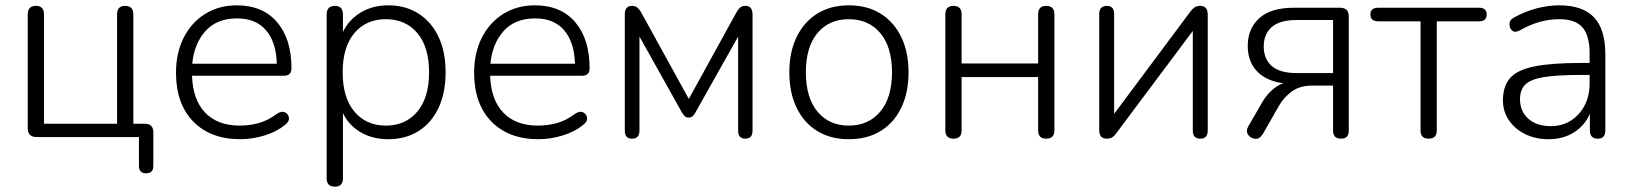

<svg xmlns="http://www.w3.org/2000/svg" viewBox="-20 -514 6122 720"><path d="M528 136Q501 136 501 108V0H118Q84 0 84 -33V-460Q84 -492 115 -492Q145 -492 145 -460V-50H419V-460Q419 -492 449 -492Q480 -492 480 -460V-50H522Q555 -50 555 -18V108Q555 136 528 136Z M881 8Q769 8 704.5 -58.5Q640 -125 640 -241Q640 -316 669 -373Q698 -430 749.5 -462Q801 -494 868 -494Q965 -494 1019 -431Q1073 -368 1073 -258Q1073 -230 1045 -230H700Q703 -140 749.5 -91.5Q796 -43 879 -43Q916 -43 950.5 -52.5Q985 -62 1018 -87Q1036 -99 1049 -92.5Q1062 -86 1063.5 -71.5Q1065 -57 1048 -45Q1016 -19 970.5 -5.5Q925 8 881 8ZM869 -445Q793 -445 750.5 -397.5Q708 -350 701 -275H1018Q1016 -355 978 -400Q940 -445 869 -445Z M1236 186Q1205 186 1205 155V-460Q1205 -492 1236 -492Q1266 -492 1266 -460V-394Q1288 -440 1332.5 -467Q1377 -494 1436 -494Q1501 -494 1549.5 -463Q1598 -432 1624.5 -376Q1651 -320 1651 -243Q1651 -166 1624.5 -109.5Q1598 -53 1549.5 -22.5Q1501 8 1436 8Q1377 8 1332.5 -18Q1288 -44 1266 -90V155Q1266 186 1236 186ZM1427 -43Q1501 -43 1545 -95.5Q1589 -148 1589 -243Q1589 -338 1545 -390Q1501 -442 1427 -442Q1353 -442 1309 -390Q1265 -338 1265 -243Q1265 -148 1309 -95.5Q1353 -43 1427 -43Z M1999 8Q1887 8 1822.5 -58.5Q1758 -125 1758 -241Q1758 -316 1787 -373Q1816 -430 1867.5 -462Q1919 -494 1986 -494Q2083 -494 2137 -431Q2191 -368 2191 -258Q2191 -230 2163 -230H1818Q1821 -140 1867.5 -91.5Q1914 -43 1997 -43Q2034 -43 2068.5 -52.5Q2103 -62 2136 -87Q2154 -99 2167 -92.5Q2180 -86 2181.5 -71.5Q2183 -57 2166 -45Q2134 -19 2088.5 -5.5Q2043 8 1999 8ZM1987 -445Q1911 -445 1868.5 -397.5Q1826 -350 1819 -275H2136Q2134 -355 2096 -400Q2058 -445 1987 -445Z M2350 6Q2323 6 2323 -24V-460Q2323 -492 2350 -492Q2362 -492 2369.5 -486Q2377 -480 2383 -470L2563 -143L2743 -470Q2749 -480 2756 -486Q2763 -492 2775 -492Q2802 -492 2802 -460V-24Q2802 6 2775 6Q2748 6 2748 -24V-377L2586 -89Q2582 -82 2576.5 -77.5Q2571 -73 2563 -73Q2554 -73 2549 -77.5Q2544 -82 2539 -89L2378 -377V-24Q2378 6 2350 6Z M3163 8Q3095 8 3045 -22.5Q2995 -53 2967.5 -109.5Q2940 -166 2940 -243Q2940 -319 2967.5 -375.5Q2995 -432 3045 -463Q3095 -494 3163 -494Q3232 -494 3282 -463Q3332 -432 3359.5 -375.5Q3387 -319 3387 -243Q3387 -166 3359.5 -109.5Q3332 -53 3282 -22.5Q3232 8 3163 8ZM3163 -43Q3237 -43 3281 -95.5Q3325 -148 3325 -243Q3325 -338 3281 -390Q3237 -442 3163 -442Q3089 -442 3045.5 -390Q3002 -338 3002 -243Q3002 -148 3045.5 -95.5Q3089 -43 3163 -43Z M3556 6Q3525 6 3525 -25V-460Q3525 -492 3556 -492Q3586 -492 3586 -460V-276H3873V-460Q3873 -492 3903 -492Q3934 -492 3934 -460V-25Q3934 6 3903 6Q3873 6 3873 -25V-225H3586V-25Q3586 6 3556 6Z M4130 6Q4102 6 4102 -27V-461Q4102 -492 4131 -492Q4158 -492 4158 -461V-87L4445 -472Q4452 -481 4460 -486.5Q4468 -492 4481 -492Q4509 -492 4509 -459V-24Q4509 6 4481 6Q4453 6 4453 -24V-398L4165 -13Q4159 -4 4151 1Q4143 6 4130 6Z M5009 6Q4979 6 4979 -24V-193H4900Q4855 -193 4825 -171.5Q4795 -150 4776 -117L4716 -12Q4704 8 4687 6.5Q4670 5 4660.5 -8.5Q4651 -22 4661 -40L4716 -135Q4730 -158 4750 -176Q4770 -194 4792 -202Q4729 -210 4694 -246.5Q4659 -283 4659 -342Q4659 -406 4702 -445.5Q4745 -485 4832 -485H5005Q5038 -485 5038 -452V-24Q5038 6 5009 6ZM4843 -240H4979V-439H4843Q4779 -439 4749 -412.5Q4719 -386 4719 -340Q4719 -293 4749 -266.5Q4779 -240 4843 -240Z M5337 6Q5307 6 5307 -25V-434H5149Q5119 -434 5119 -460Q5119 -485 5149 -485H5526Q5555 -485 5555 -460Q5555 -434 5526 -434H5368V-25Q5368 6 5337 6Z M5787 8Q5738 8 5699.5 -11Q5661 -30 5638.5 -63Q5616 -96 5616 -137Q5616 -191 5643 -221.5Q5670 -252 5734 -265Q5798 -278 5910 -278H5941V-314Q5941 -381 5914 -411.5Q5887 -442 5828 -442Q5790 -442 5754 -432Q5718 -422 5679 -400Q5661 -390 5650.5 -399.5Q5640 -409 5640.5 -424.5Q5641 -440 5657 -448Q5698 -471 5742 -482.5Q5786 -494 5827 -494Q5915 -494 5957.5 -449Q6000 -404 6000 -311V-25Q6000 6 5972 6Q5942 6 5942 -25V-87Q5922 -42 5881.5 -17Q5841 8 5787 8ZM5795 -41Q5838 -41 5870.5 -61.5Q5903 -82 5922 -118Q5941 -154 5941 -200V-233H5911Q5821 -233 5770.5 -225Q5720 -217 5700 -197Q5680 -177 5680 -142Q5680 -97 5711 -69Q5742 -41 5795 -41Z"/></svg>

Font: Nunito Light
Style: Regular
Weight: 300
Designer: Vernon Adams
Foundry: Vernon Adams
Version: Version 3.601; ttfautohint (v1.8.2.53-6de2)